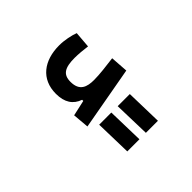

<svg xmlns="http://www.w3.org/2000/svg" viewBox="-138 -491 863 863"><g transform="rotate(-45 293.0 -60.0)"><path d="M168.9 10.3 470.2 -43.9 464.4 -127.9C423.3 -122.6 373.5 -116.2 338.4 -116.2C293.9 -116.2 256.8 -127 256.8 -185.5C256.8 -232.4 283.7 -248.5 346.7 -248.5C367.2 -248.5 402.3 -245.6 425.3 -242.2L431.6 -320.3C408.7 -329.1 370.6 -337.4 336.9 -337.4C240.2 -337.4 172.4 -287.1 172.4 -193.8C172.4 -138.7 194.8 -106 236.8 -91.3V-84L162.1 -67.4ZM216.3 216.3H293.5L289.1 42H211.9ZM334.5 216.3H411.1L406.7 42H329.6Z"/></g></svg>

Font: Cascadia Mono NF
Style: Regular
Weight: 400
Monospace: yes
Designer: Aaron Bell
Foundry: Saja Typeworks
Version: Version 2404.023